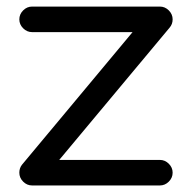

<svg xmlns="http://www.w3.org/2000/svg" viewBox="-20 -567 587 587"><path d="M468.8 -78.1Q484.4 -78.1 496.1 -66.4Q507.8 -54.7 507.8 -39.1Q507.8 -23.4 496.1 -11.7Q484.4 0 468.8 0H78.1Q62.5 0 50.8 -11.7Q39.1 -23.4 39.1 -39.1Q39.1 -52.7 46.9 -63L385.3 -468.8H78.1Q62.5 -468.8 50.8 -480.5Q39.1 -492.2 39.1 -507.8Q39.1 -523.4 50.8 -535.2Q62.5 -546.9 78.1 -546.9H468.8Q484.4 -546.9 496.1 -535.2Q507.8 -523.4 507.8 -507.8Q507.8 -493.2 498.5 -482.4L161.1 -78.1Z"/></svg>

Font: Comfortaa
Style: Regular
Weight: 400
Designer: Johan Aakerlund
Foundry: Johan Aakerlund
Version: Version 2.001; ttfautohint (v1.4.1)